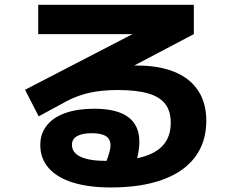

<svg xmlns="http://www.w3.org/2000/svg" viewBox="-20 -742 978 812"><path d="M150.4 -128.9Q150.4 -176.3 177.5 -210.9Q204.6 -245.6 256.1 -263.9Q307.6 -282.2 378.9 -282.2Q569.3 -282.2 569.3 -142.6Q569.3 -110.8 560.1 -72.8Q632.3 -87.9 667.2 -125Q702.1 -162.1 702.1 -222.7Q702.1 -272 679 -302.2Q655.8 -332.5 606.4 -346.9Q557.1 -361.3 477.5 -361.3Q411.1 -361.3 359.4 -349.9Q307.6 -338.4 260.7 -313.5L143.6 -250L85.9 -362.3L540.5 -597.7H141.6V-721.7H799.8V-597.7L547.4 -464.8H559.6Q652.8 -464.8 718.5 -437.7Q784.2 -410.6 818.4 -358.2Q852.5 -305.7 852.5 -231.4Q852.5 -141.6 805.4 -78.4Q758.3 -15.1 668 17.8Q577.6 50.8 449.2 50.8Q355 50.8 287.8 29.8Q220.7 8.8 185.5 -31.7Q150.4 -72.3 150.4 -128.9ZM447.3 -127.9Q447.3 -153.8 427.7 -166.3Q408.2 -178.7 367.2 -178.7Q327.1 -178.7 305.7 -166Q284.2 -153.3 284.2 -129.9Q284.2 -96.2 321 -78.9Q357.9 -61.5 430.7 -61.5Q447.3 -105.5 447.3 -127.9Z"/></svg>

Font: Pretendard ExtraBold
Style: Regular
Weight: 800
Designer: Base glyphs from Inter by Rasmus Andersson; Hangeul glyphs from Noto Sans CJK(Source Han Sans) by Jang Soo-young and Kan
Foundry: Kil Hyung-jin
Version: Version 1.309